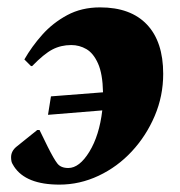

<svg xmlns="http://www.w3.org/2000/svg" viewBox="-20 -490 487 520"><path d="M251 -470Q334 -470 378 -423.5Q422 -377 422 -290Q422 -230 399 -176Q376 -122 337 -80Q298 -38 247 -14Q196 10 141 10Q50 10 18 -39Q12 -48 11 -53.5Q10 -59 10 -64Q10 -81 25 -93L81 -138H87L109 -93Q126 -59 135.5 -47Q145 -35 165 -35Q195 -35 222 -79Q249 -123 257 -191L110 -179L118 -229L259 -240Q258 -290 245.5 -318Q233 -346 214 -357Q195 -368 173 -368Q145 -368 122 -356Q99 -344 67 -311H64L46 -329Q66 -364 94.5 -396Q123 -428 162 -449Q201 -470 251 -470Z"/></svg>

Font: Spectral ExtraBold
Style: Italic
Weight: 800
Italic angle: -10°
Designer: Jean-Baptiste Levee
Foundry: Production Type
Version: Version 2.001